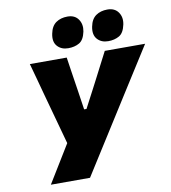

<svg xmlns="http://www.w3.org/2000/svg" viewBox="-99 -1033 993 1118"><g transform="rotate(-10 397.0 -474.0)"><path d="M110.5 0Q143 -52.5 176.2 -107.2Q209.5 -162 246.5 -222L165 -518.5Q152 -567.5 139.8 -611.8Q127.5 -656 112 -713H330Q336.5 -668.5 341.5 -636Q346.5 -603.5 351 -574Q355.5 -544.5 361 -509L377.5 -398.5H391.5L448.5 -507Q467 -543 482.8 -573Q498.5 -603 515.2 -636Q532 -669 555 -713H793.5Q752 -647.5 708 -578.2Q664 -509 627 -450.5L485 -226Q451.5 -173.5 413.8 -113.5Q376 -53.5 342 0ZM585 -765Q544.5 -765 521 -791.2Q497.5 -817.5 507 -865Q515.5 -908.5 543.2 -928Q571 -947.5 611 -947.5Q654.5 -947.5 675.5 -917.5Q696.5 -887.5 688 -845.5Q678 -797 650.5 -781Q623 -765 585 -765ZM349 -765Q308.5 -765 284.8 -791.2Q261 -817.5 271 -865Q279.5 -908.5 307.2 -928Q335 -947.5 375.5 -947.5Q418.5 -947.5 439.2 -917.5Q460 -887.5 452 -845.5Q442 -797 414.5 -781Q387 -765 349 -765Z"/></g></svg>

Font: Commissioner ExtraBold
Style: Italic
Weight: 800
Italic angle: -12°
Designer: Kostas Bartsokas
Foundry: Kostas Bartsokas
Version: Version 1.000; ttfautohint (v1.8.3)